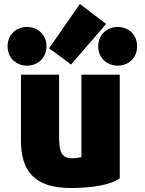

<svg xmlns="http://www.w3.org/2000/svg" viewBox="-20 -918 727 962"><path d="M580 -25C535 8 446 24 334 24C153 24 85 -61 85 -214V-544H276V-272C276 -184 273 -125 340 -125C359 -125 376 -128 388 -131V-544H580ZM226 -676 380 -898 512 -798 336 -595ZM213 -686C213 -626 167 -589 115 -589C63 -589 18 -626 18 -686C18 -746 63 -783 115 -783C167 -783 213 -746 213 -686ZM667 -686C667 -626 622 -589 570 -589C518 -589 472 -626 472 -686C472 -746 518 -783 570 -783C622 -783 667 -746 667 -686Z"/></svg>

Font: Repo Black
Style: Regular
Weight: 900
Designer: Stefan Peev
Foundry: Context Ltd
Version: Version 1.502